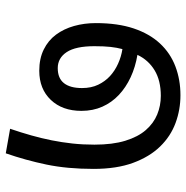

<svg xmlns="http://www.w3.org/2000/svg" viewBox="-10 -656 645 665"><g transform="rotate(-90 312.5 -323.5)"><path d="M400 -510Q442 -510 473.5 -494.5Q505 -479 525 -452Q545 -425 555 -389.5Q565 -354 565 -314Q565 -238 546.5 -183Q528 -128 494.5 -92Q461 -56 415 -38.5Q369 -21 315 -21Q265 -21 219 -38Q173 -55 137.5 -91.5Q102 -128 81 -185Q60 -242 60 -322Q60 -413 75 -485Q90 -557 114 -626L199 -611Q186 -573 176 -537.5Q166 -502 159 -467Q152 -432 148 -395.5Q144 -359 144 -319Q144 -256 157.5 -212Q171 -168 194.5 -141Q218 -114 248.5 -101.5Q279 -89 313 -89Q366 -89 401.5 -110.5Q437 -132 455 -170Q413 -177 377.5 -193.5Q342 -210 316 -234.5Q290 -259 275.5 -291.5Q261 -324 261 -364Q261 -430 299 -470Q337 -510 400 -510ZM340 -362Q340 -330 351.5 -306Q363 -282 381.5 -265Q400 -248 424.5 -237Q449 -226 475 -222Q480 -241 482.5 -263Q485 -285 485 -319Q485 -384 464.5 -415Q444 -446 409 -446Q374 -446 357 -424.5Q340 -403 340 -362Z"/></g></svg>

Font: Ek Mukta
Style: Regular
Weight: 400
Designer: Girish Dalvi and Yashodeep Gholap
Foundry: Ek Type
Version: Version 2.538;PS 1.001;hotconv 16.6.51;makeotf.lib2.5.65220;